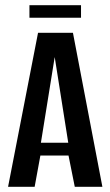

<svg xmlns="http://www.w3.org/2000/svg" viewBox="-20 -717 424 737"><path d="M11 0 126 -591H260L373 0H267L243 -120H135L113 0ZM137 -169H242L190 -498ZM93 -649V-697H291V-649Z"/></svg>

Font: Alumni Sans Thin SemiBold
Style: Regular
Weight: 600
Version: Version 1.018